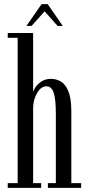

<svg xmlns="http://www.w3.org/2000/svg" viewBox="-20 -910 427 930"><path d="M17.5 0V-23H65.5V-727H17.5V-750H140.5V-463Q142 -473 152.5 -488.5Q163 -504 181.8 -516Q200.5 -528 227 -528Q252.5 -528 275 -515Q297.5 -502 311.5 -467.2Q325.5 -432.5 325.5 -368V-23H373V0H212V-23H250.5V-358.5Q250.5 -429.5 240 -460.8Q229.5 -492 204.5 -492Q179 -492 160.2 -460.2Q141.5 -428.5 140.5 -389.5V-23H179.5V0ZM108 -784.5 181.5 -890H211L284 -784.5H259L196 -855L133 -784.5Z"/></svg>

Font: Imbue 50pt
Style: Regular
Weight: 400
Designer: Tyler Finck
Foundry: Etcetera Type Company
Version: Version 1.102; ttfautohint (v1.8.3)